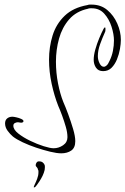

<svg xmlns="http://www.w3.org/2000/svg" viewBox="-20 -618 545 834"><path d="M246 48Q227 48 198 41Q169 34 137.5 23.5Q106 13 78.5 0Q51 -13 36 -25Q24 -35 13 -50Q2 -65 2 -82Q2 -96 11 -103.5Q20 -111 34 -111Q39 -111 50.5 -108.5Q62 -106 72 -101.5Q82 -97 82 -92Q82 -88 78.5 -86.5Q75 -85 72 -85Q68 -85 64.5 -86Q61 -87 58 -87Q51 -87 44.5 -83.5Q38 -80 38 -72Q38 -55 59.5 -38Q81 -21 111 -6.5Q141 8 169.5 17Q198 26 213 26Q235 26 254 13Q273 0 273 -22Q273 -42 266 -66.5Q259 -91 250 -115.5Q241 -140 233 -158Q216 -201 204.5 -253.5Q193 -306 193 -359Q193 -414 208.5 -464Q224 -514 261 -549.5Q298 -585 360 -596Q365 -598 369.5 -598Q374 -598 378 -598Q418 -598 446 -574.5Q474 -551 489.5 -515.5Q505 -480 505 -445Q505 -428 501 -405Q497 -382 488 -360Q479 -338 464.5 -323.5Q450 -309 428 -309Q407 -309 397 -324Q387 -339 387 -358Q387 -378 394 -403Q401 -428 411 -452Q421 -476 430 -493Q431 -494 432.5 -496.5Q434 -499 436 -499Q438 -499 438 -494V-487Q438 -481 435 -476Q425 -454 415 -426.5Q405 -399 405 -374Q405 -358 412.5 -343Q420 -328 431 -328Q437 -328 443.5 -334Q450 -340 456 -354Q466 -374 470.5 -397Q475 -420 475 -442Q475 -469 464.5 -502Q454 -535 433 -558.5Q412 -582 379 -582H373Q365 -582 362 -580Q311 -569 280.5 -534Q250 -499 236.5 -450.5Q223 -402 223 -350Q223 -302 232 -256Q241 -210 255 -175Q264 -155 276 -122.5Q288 -90 297.5 -58Q307 -26 307 -5Q307 24 289.5 36Q272 48 246 48ZM127 196Q126 193 131 183Q136 173 141.5 158.5Q147 144 147 131Q147 128 147 125Q147 122 145 119Q144 112 139.5 108Q135 104 135 100Q135 95 138 89.5Q141 84 146 83H151Q160 83 166 88Q172 93 174 99Q175 102 175 108Q175 111 174.5 114Q174 117 174 120Q171 133 165 145.5Q159 158 151 170Q148 174 141 184.5Q134 195 129 196Z"/></svg>

Font: Sassy Frass
Style: Regular
Weight: 400
Designer: Robert E. Leuschke
Foundry: Robert E. Leuschke
Version: Version 1.010; ttfautohint (v1.8.3)